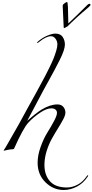

<svg xmlns="http://www.w3.org/2000/svg" viewBox="-20 -1486 922 1914"><path d="M621 -1206Q615 -1206 615 -1214Q615 -1236 610 -1319Q605 -1402 605 -1426Q605 -1435 609 -1440.5Q613 -1446 626 -1455Q641 -1466 648 -1466Q655 -1466 657 -1418Q658 -1396 658.5 -1365.5Q659 -1335 660 -1300.5Q661 -1266 661 -1254H663Q739 -1325 852 -1438Q862 -1448 873 -1448Q882 -1448 882 -1438Q882 -1430 862 -1413Q733 -1305 653 -1223Q651 -1221 635 -1213Q633 -1212 630 -1210.5Q627 -1209 624.5 -1207.5Q622 -1206 621 -1206ZM847 267Q851 261 855 261Q859 261 859 265Q859 267 857 271Q811 341 746 374.5Q681 408 615 408Q511 408 433 331Q355 254 355 136Q355 62 385 -21.5Q415 -105 451.5 -163.5Q488 -222 518 -278Q548 -334 548 -361Q548 -381 533.5 -393.5Q519 -406 492 -406Q444 -406 378.5 -362Q313 -318 263 -264Q211 -208 121 -6Q118 2 105 2Q82 2 52 9Q22 16 21 16Q17 16 17 12Q17 11 21 5.5Q25 0 33 -12.5Q41 -25 48 -38Q143 -204 168 -248Q198 -306 257 -411Q316 -516 350 -579Q355 -589 383.5 -641.5Q412 -694 428.5 -725Q445 -756 471.5 -810Q498 -864 513 -901Q528 -938 540 -978Q552 -1018 552 -1043Q552 -1075 533.5 -1100Q515 -1125 489 -1125Q441 -1125 374 -1071Q357 -1057 355 -1057Q350 -1057 350 -1062Q350 -1065 369 -1081Q410 -1114 456 -1132.5Q502 -1151 531 -1151Q583 -1151 605 -1117.5Q627 -1084 627 -1041Q627 -1017 614 -978Q601 -939 574 -885.5Q547 -832 524 -789Q501 -746 463.5 -678Q426 -610 409 -579Q374 -514 324 -418.5Q274 -323 251 -281Q343 -362 394 -393Q479 -445 553 -445Q591 -445 611.5 -420.5Q632 -396 632 -363Q632 -338 610.5 -297Q589 -256 558.5 -207.5Q528 -159 497 -103.5Q466 -48 444.5 21.5Q423 91 423 158Q423 259 478 321Q533 383 647 383Q700 383 753.5 355Q807 327 847 267Z"/></svg>

Font: Miama Nueva
Style: Medium
Weight: 400
Italic angle: -28°
Version: Version 1.0